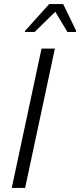

<svg xmlns="http://www.w3.org/2000/svg" viewBox="-20 -928 396 948"><path d="M38 0 185 -688H251L104 0ZM103 -770 104 -776 223 -908H292L356 -776L355 -770H313L253 -870L151 -770Z"/></svg>

Font: Saira Semi Condensed Light
Style: Italic
Weight: 300
Width: 4
Italic angle: -12°
Designer: Hector Gatti with collaboration of the Omnibus-Type team
Foundry: Omnibus-Type
Version: Version 1.001; ttfautohint (v1.8)